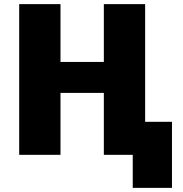

<svg xmlns="http://www.w3.org/2000/svg" viewBox="-20 -750 886 930"><path d="M483 -300H273V0H73V-730H273V-450H483V-730H683V-160H813V160H623V0H483Z"/></svg>

Font: M PLUS 1p Black
Style: Regular
Weight: 900
Version: Version 1.061